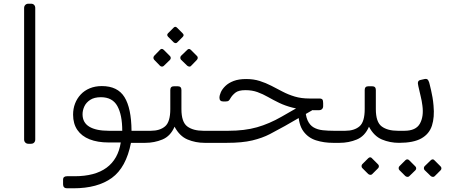

<svg xmlns="http://www.w3.org/2000/svg" viewBox="-20 -770 2427 1035"><path d="M133 5Q123 5 116.5 -1.5Q110 -8 110 -18V-727Q110 -737 116.5 -743.5Q123 -750 133 -750H147Q158 -750 164 -743.5Q170 -737 170 -727V-18Q170 -8 164 -1.5Q158 5 147 5Z M341 245Q331 245 325.5 239.5Q320 234 320 224V197Q320 189 325.5 184.5Q331 180 341 180H382Q492 180 554.5 134Q617 88 631 -2H565Q506 -2 463 -19Q420 -36 397 -69.5Q374 -103 374 -152Q374 -184 384.5 -211.5Q395 -239 415 -260.5Q435 -282 464 -294Q493 -306 529 -306Q614 -306 651 -246.5Q688 -187 689 -65H778Q793 -65 793 -50V-30Q793 0 763 0H686Q660 133 583 189Q506 245 376 245ZM567 -65H639Q639 -151 612.5 -198.5Q586 -246 524 -246Q488 -246 466 -231.5Q444 -217 434.5 -196Q425 -175 425 -154Q425 -109 461.5 -87Q498 -65 567 -65Z M763 0Q748 0 748 -16V-35Q748 -65 778 -65H793Q842 -65 870 -89Q898 -113 898 -182V-285Q898 -305 918 -305H938Q958 -305 958 -285V-182Q958 -112 989.5 -88.5Q1021 -65 1077 -65H1098Q1113 -65 1113 -50V-30Q1113 0 1083 0Q1034 0 991 -18Q948 -36 921 -87Q899 -36 855.5 -18Q812 0 763 0ZM935 -541Q931 -537 926 -537.5Q921 -538 916 -542L886 -572Q877 -582 886 -591L916 -621Q925 -630 934 -621L964 -591Q975 -581 965 -571ZM863 -415Q859 -411 853 -411Q847 -411 842 -416L811 -448Q807 -453 807 -458.5Q807 -464 811 -469L842 -501Q852 -512 863 -501L895 -469Q900 -465 900.5 -458.5Q901 -452 896 -447ZM1010 -415Q1006 -410 1000 -411Q994 -412 989 -416L956 -448Q952 -452 952 -458.5Q952 -465 956 -469L989 -501Q999 -511 1009 -501L1041 -469Q1046 -465 1046 -458.5Q1046 -452 1041 -447Z M1083 0Q1068 0 1068 -15V-35Q1068 -65 1098 -65H1210Q1299 -65 1365.5 -84Q1432 -103 1498 -141L1601 -200L1669 -179L1516 -91Q1475 -68 1434.5 -47Q1394 -26 1340 -13Q1286 0 1203 0ZM1775 0Q1726 0 1683.5 -13.5Q1641 -27 1615 -63Q1589 -99 1588 -166L1626 -195Q1626 -148 1638 -121.5Q1650 -95 1671 -83Q1692 -71 1720 -68Q1748 -65 1780 -65H1826Q1835 -65 1838 -58.5Q1841 -52 1841 -45V-25Q1841 -11 1833 -5.5Q1825 0 1811 0ZM1668 -176 1654 -179Q1599 -179 1558 -189.5Q1517 -200 1485 -215.5Q1453 -231 1425 -247Q1397 -263 1368 -273.5Q1339 -284 1303 -284Q1266 -284 1249 -270.5Q1232 -257 1222 -240Q1218 -232 1213 -227.5Q1208 -223 1196 -223H1184Q1163 -223 1163 -243Q1163 -256 1170.5 -273Q1178 -290 1195 -306.5Q1212 -323 1239.5 -333.5Q1267 -344 1307 -344Q1347 -344 1380 -333.5Q1413 -323 1443 -307.5Q1473 -292 1503.5 -276Q1534 -260 1569 -249.5Q1604 -239 1648 -239H1700Q1714 -239 1718 -233.5Q1722 -228 1722 -214V-198Q1722 -188 1716 -182Q1710 -176 1699 -176Z M1811 0Q1796 0 1796 -16V-35Q1796 -65 1826 -65H1841Q1890 -65 1918 -89Q1946 -113 1946 -182V-285Q1946 -305 1966 -305H1986Q2006 -305 2006 -285V-182Q2006 -112 2037.5 -88.5Q2069 -65 2125 -65H2146Q2161 -65 2161 -50V-30Q2161 0 2131 0Q2082 0 2039 -18Q1996 -36 1969 -87Q1947 -36 1903.5 -18Q1860 0 1811 0ZM1986 169Q1982 173 1976 172.5Q1970 172 1965 168L1933 136Q1929 132 1929 125.5Q1929 119 1933 115L1965 83Q1970 78 1975.5 78Q1981 78 1985 83L2017 115Q2022 119 2022.5 125.5Q2023 132 2018 137Z M2131 0Q2124 0 2120 -6Q2116 -12 2116 -19V-39Q2116 -65 2146 -65H2160Q2222 -65 2243.5 -103.5Q2265 -142 2257 -201Q2254 -226 2247.5 -252Q2241 -278 2235 -306Q2231 -322 2234 -329.5Q2237 -337 2247 -339L2269 -344Q2283 -347 2288.5 -337Q2294 -327 2296 -316Q2300 -300 2304 -282.5Q2308 -265 2311.5 -245Q2315 -225 2317 -201Q2323 -138 2308.5 -93Q2294 -48 2251.5 -24Q2209 0 2131 0ZM2186 180Q2182 184 2176 183.5Q2170 183 2165 179L2133 147Q2129 143 2129 136.5Q2129 130 2133 126L2165 94Q2170 89 2175.5 89Q2181 89 2186 94L2218 126Q2223 130 2223.5 136.5Q2224 143 2219 148ZM2323 180Q2319 184 2313 183.5Q2307 183 2302 179L2269 147Q2265 143 2265 136.5Q2265 130 2269 126L2302 94Q2307 89 2312.5 89Q2318 89 2322 94L2354 126Q2359 130 2359.5 136.5Q2360 143 2355 148Z"/></svg>

Font: Rubik Light
Style: Italic
Weight: 300
Italic angle: -12°
Designer: Hubert and Fischer
Foundry: Hubert and Fischer
Version: Version 2.300;gftools[0.9.30]